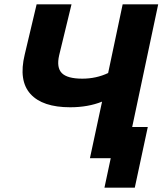

<svg xmlns="http://www.w3.org/2000/svg" viewBox="-20 -730 771 886"><path d="M710 -710 590 -144H662L602 136H462L491 0H395L451 -261Q386 -235 304 -235Q176 -235 120.5 -296.5Q65 -358 94 -478L149 -710H310L253 -475Q240 -418 265.5 -392.5Q291 -367 360 -367Q424 -367 479 -393L546 -710Z"/></svg>

Font: Raleway-v4020 ExtraBold
Style: Italic
Weight: 800
Italic angle: -12°
Designer: Matt McInerney, Pablo Impallari, Rodrigo Fuenzalida
Foundry: Matt McInerney, Pablo Impallari, Rodrigo Fuenzalida
Version: Version 4.020;PS 004.020;hotconv 1.0.88;makeotf.lib2.5.64775